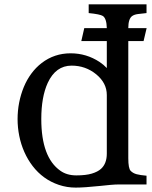

<svg xmlns="http://www.w3.org/2000/svg" viewBox="-20 -855 706 890"><path d="M173.3 -563Q231.9 -607.9 307.6 -607.9Q380.4 -607.9 441.4 -567.9Q460.4 -555.2 475.1 -539.6V-664.6H356.9L370.6 -724.6H475.1Q474.1 -769 457 -780.8Q444.3 -789.1 391.1 -794.4V-835H659.2V-794.4Q634.8 -792 618.7 -789.8Q602.5 -787.6 592.8 -780.8Q574.7 -768.1 574.7 -724.6H659.7L645.5 -664.6H574.7V-121.6Q574.7 -74.2 585.7 -63Q596.7 -51.8 613.5 -47.4Q630.4 -43 659.2 -40.5V0H532.2Q515.1 0 492.2 2L444.8 6.8Q370.6 14.6 330.6 14.6Q290.5 14.6 252.9 2Q215.3 -10.7 185.1 -32.7Q154.8 -54.7 131.6 -85Q108.4 -115.2 92.8 -150.6Q77.1 -186 69.3 -224.9Q61.5 -263.7 61.5 -302.7Q61.5 -341.8 68.8 -379.4Q76.2 -417 90.1 -450.9Q104 -484.9 125 -513.4Q146 -542 173.3 -563ZM259.8 -63.5Q290 -42 334 -42Q377.9 -42 405.5 -50.3Q433.1 -58.6 448.2 -72.3Q475.1 -96.7 475.1 -143.1V-414.6Q475.1 -470.2 425.8 -510.7Q376.5 -550.8 312 -550.8Q238.3 -550.8 201.2 -470.7Q171.4 -405.3 171.4 -303.2Q171.4 -125.5 259.8 -63.5Z"/></svg>

Font: Metamorphous
Style: Regular
Weight: 400
Designer: James Grieshaber
Foundry: James Grieshaber
Version: Version 1.001